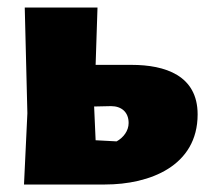

<svg xmlns="http://www.w3.org/2000/svg" viewBox="-20 -492 548 512"><path d="M331 -319H235L240 -472H46L53 -190L44 0H260C379 0 507 -49 507 -187C507 -291 420 -319 331 -319ZM291 -115 235 -118 231 -208 276 -209C304 -209 323 -193 323 -164C323 -143 309 -125 291 -115Z"/></svg>

Font: Luna Sans Black
Style: Regular
Weight: 900
Designer: Juan Pablo del Peral
Foundry: Huerta Tipografica
Version: Version 2.001; ttfautohint (v1.5)